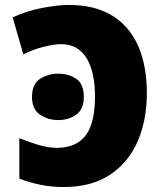

<svg xmlns="http://www.w3.org/2000/svg" viewBox="-20 -744 656 774"><path d="M236 10Q188 10 143.5 1Q99 -8 58 -24V-187Q97 -171 136.5 -159.5Q176 -148 207 -148Q262 -148 296.5 -171Q331 -194 347 -240Q363 -286 363 -353Q363 -403 354.5 -442.5Q346 -482 329 -509.5Q312 -537 286.5 -551.5Q261 -566 226 -566Q198 -566 155 -555Q112 -544 74 -525L31 -674Q87 -700 150 -712Q213 -724 257 -724Q338 -724 397 -699Q456 -674 495 -627Q534 -580 553 -514.5Q572 -449 572 -368Q572 -260 535 -174.5Q498 -89 423.5 -39.5Q349 10 236 10ZM109 -353Q109 -405 141 -426Q173 -447 216 -447Q257 -447 287.5 -426Q318 -405 318 -353Q318 -304 287.5 -282Q257 -260 216 -260Q173 -260 141 -282Q109 -304 109 -353Z"/></svg>

Font: Noto Sans Display Black
Style: Regular
Weight: 900
Designer: Monotype Design Team
Foundry: Monotype Imaging Inc.
Version: Version 2.003